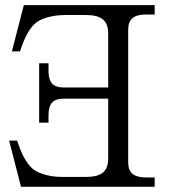

<svg xmlns="http://www.w3.org/2000/svg" viewBox="-20 -720 651 740"><path d="M397 -590.8Q397 -627.9 376.7 -645Q356.4 -662.1 312 -662.1H233.9Q199.2 -662.1 173.1 -655.8Q147 -649.4 130.1 -639.9Q113.3 -630.4 99.9 -612.5Q86.4 -594.7 78.9 -578.4Q71.3 -562 62 -536.1L57.1 -522H25.9L71.8 -700.2H576.2V-664.1H543Q507.3 -664.1 490.7 -650.1Q474.1 -636.2 474.1 -606V-94.2Q474.1 -64 490.7 -50Q507.3 -36.1 543 -36.1H576.2V0H61L15.1 -178.2H45.9L50.8 -164.1Q60.1 -138.2 67.9 -121.8Q75.7 -105.5 89.1 -87.6Q102.5 -69.8 119.4 -60.3Q136.2 -50.8 162.4 -44.4Q188.5 -38.1 223.1 -38.1H312Q356.4 -38.1 376.7 -54.9Q397 -71.8 397 -108.9V-339.8H225.1Q194.8 -339.8 180.9 -324.7Q167 -309.6 167 -276.9V-247.1H130.9V-476.1H167V-445.8Q167 -413.1 180.9 -397.9Q194.8 -382.8 225.1 -382.8H397Z"/></svg>

Font: LT Superior Serif
Style: Regular
Weight: 400
Designer: Daniel Lyons
Foundry: LyonsType
Version: Version 2.120;FEAKit 1.0